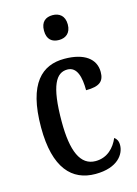

<svg xmlns="http://www.w3.org/2000/svg" viewBox="-117 -822 641 896"><g transform="rotate(-15 203.5 -374.0)"><path d="M228 -638C259 -638 286 -655 286 -698C286 -741 259 -758 228 -758C195 -758 171 -741 171 -698C171 -655 195 -638 228 -638ZM231 10C339 10 376 -48 376 -91C376 -111 369 -122 358 -130C340 -87 304 -48 247 -48C173 -48 141 -125 141 -266C141 -444 176 -495 229 -495C276 -495 289 -442 289 -379C355 -379 377 -399 377 -444C377 -507 325 -547 228 -547C122 -547 41 -480 41 -265C41 -68 118 10 231 10Z"/></g></svg>

Font: Noto Serif Khmer ExtraCondensed Medium
Style: Regular
Weight: 500
Width: 2
Designer: Danh Hong and the Monotype Design Team
Foundry: Monotype Imaging Inc.
Version: Version 2.004